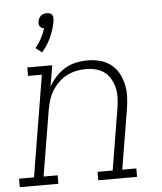

<svg xmlns="http://www.w3.org/2000/svg" viewBox="-69 -811 723 858"><g transform="rotate(-5 292.5 -382.0)"><path d="M137 -591 109 -613Q125 -632 136.5 -653.5Q148 -675 155 -698Q149 -698 144 -701Q139 -704 136 -708.5Q133 -713 132.5 -719Q132 -725 133 -731Q134 -737 137.5 -744Q141 -751 146.5 -755.5Q152 -760 158.5 -762Q165 -764 172 -764Q179 -764 185.5 -762Q192 -760 195.5 -755.5Q199 -751 200 -744Q201 -737 200 -731V-729L198 -717Q191 -683 176 -651Q161 -619 137 -591ZM-15 0V-38H52L127 -492H65V-530H177L161 -435Q174 -459 193 -479.5Q212 -500 235 -513.5Q258 -527 284 -532.5Q310 -538 335 -538Q364 -538 391 -531Q418 -524 439.5 -507.5Q461 -491 474 -467.5Q487 -444 493 -417Q499 -390 498 -361.5Q497 -333 492 -304L448 -38H511V0H337V-38H405L450 -311Q454 -334 455 -357Q456 -380 451.5 -401.5Q447 -423 436.5 -442.5Q426 -462 409.5 -475Q393 -488 371 -494Q349 -500 326 -500Q304 -500 282 -495.5Q260 -491 239.5 -480.5Q219 -470 202 -453.5Q185 -437 173 -417.5Q161 -398 154.5 -376.5Q148 -355 144 -333L95 -38H158V0Z"/></g></svg>

Font: Iosevka Slab XLtExObl
Style: Regular
Weight: 200
Width: 7
Italic angle: -9°
Monospace: yes
Designer: Belleve Invis
Foundry: Belleve Invis
Version: Version 11.1.1; ttfautohint (v1.8.3)